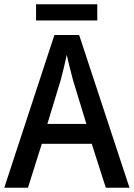

<svg xmlns="http://www.w3.org/2000/svg" viewBox="-20 -880 628 900"><path d="M436 -860H149V-784H436ZM476 0H587L351 -716H235L0 0H111L176 -206H410ZM322 -505 385 -299H202L265 -506C273 -537 285 -584 293 -623C299 -593 315 -533 322 -505Z"/></svg>

Font: Noto Sans Khmer UI SemiCondensed Medium
Style: Regular
Weight: 500
Width: 4
Designer: Danh Hong and the Monotype Design Team
Foundry: Monotype Imaging Inc.
Version: Version 2.002